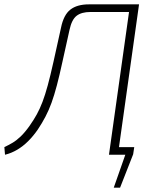

<svg xmlns="http://www.w3.org/2000/svg" viewBox="-46 -710 705 881"><path d="M461 -35H570L565 -2L505 151H476L529 0H456ZM578 -690 574 -655H369Q328 -655 305.5 -637.5Q283 -620 273 -573Q254 -489 240.5 -426.5Q227 -364 215 -318.5Q203 -273 190.5 -238.5Q178 -204 162.5 -174.5Q147 -145 127 -115Q107 -86 83.5 -62.5Q60 -39 33 -23Q6 -7 -23 0L-26 -35Q-7 -44 11 -54.5Q29 -65 48.5 -83.5Q68 -102 90 -133Q109 -160 123 -185.5Q137 -211 149 -242.5Q161 -274 173 -318Q185 -362 199.5 -427Q214 -492 234 -583Q246 -642 277 -666Q308 -690 362 -690ZM592 -690 495 0H454L551 -690Z"/></svg>

Font: Exo 2 ExtraLight
Style: Italic
Weight: 250
Italic angle: -8°
Designer: Natanael Gama
Foundry: Natanael Gama
Version: Version 2.010